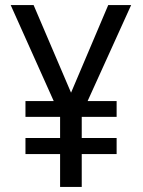

<svg xmlns="http://www.w3.org/2000/svg" viewBox="-20 -734 560 754"><path d="M259 -370 112 -714H22L191 -337H80V-275H216V-192H80V-129H216V0H301V-129H438V-192H301V-275H438V-337H324L495 -714H405Z"/></svg>

Font: Noto Sans Khmer UI SemiCondensed
Style: Regular
Weight: 400
Width: 4
Designer: Danh Hong and the Monotype Design Team
Foundry: Monotype Imaging Inc.
Version: Version 2.002